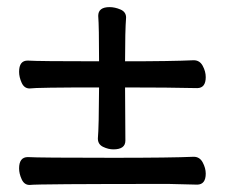

<svg xmlns="http://www.w3.org/2000/svg" viewBox="-20 -527 640 545"><path d="M64 -2Q48.8 -2 41.5 -18.1Q34.2 -34.2 34.2 -48.8Q34.2 -81.1 59.1 -81.1Q88.9 -79.1 300.8 -79.1Q466.8 -79.1 529.8 -82Q546.9 -82 555.4 -65.9Q564 -49.8 564 -34.2Q564 -3.4 540 -2.9L459 -4.9Q83 -4.9 64 -2ZM301.8 -103Q287.6 -103 272.7 -110.1Q257.8 -117.2 257.8 -133.8Q260.7 -166 261.2 -278.8Q83 -278.8 64 -275.9Q48.8 -275.9 41.5 -292Q34.2 -308.1 34.2 -323.2Q34.2 -355.5 59.1 -355Q88.9 -353 261.2 -353Q261.2 -452.1 258.8 -481.9Q258.8 -506.8 291 -506.8Q306.2 -506.8 322 -500Q337.9 -493.2 337.9 -477.1Q335 -439.9 335 -353Q466.8 -353 529.8 -356Q546.9 -356 555.4 -340.1Q564 -324.2 564 -308.1Q564 -277.3 540 -276.9Q459 -278.8 335 -278.8L335.9 -127.9Q335.9 -103 301.8 -103Z"/></svg>

Font: LXGW WenKai Screen R
Style: Regular
Weight: 400
Designer: Fontworks Inc.
Version: Version 1.235;May 31, 2022